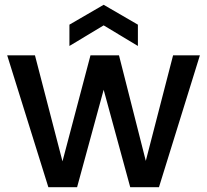

<svg xmlns="http://www.w3.org/2000/svg" viewBox="-20 -782 865 802"><path d="M10 -551H126L241 -108L358 -551H477L589 -110L703 -551H815L644 0H524L413 -407L302 0H182ZM556 -590 413 -676 270 -590V-679L413 -762L556 -679Z"/></svg>

Font: SVN-Poppins Medium
Style: Regular
Weight: 500
Designer: Ninad Kale (Devanagari), Jonny Pinhorn (Latin)
Foundry: Indian Type Foundry
Version: Version 3.002 2017; ttfautohint (v1.8.3)